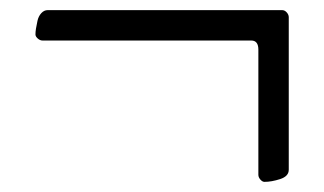

<svg xmlns="http://www.w3.org/2000/svg" viewBox="-20 -402 640 379"><path d="M64 -322Q59 -322 54.5 -326Q50 -330 50 -334Q50 -339 51 -345.5Q52 -352 54 -361Q56 -370 61.5 -376Q67 -382 74 -382H537Q542 -382 546 -377.5Q550 -373 550 -368V-67Q550 -54 533 -48.5Q516 -43 502 -43Q498 -43 494 -47.5Q490 -52 490 -57V-304Q490 -322 476 -322Z"/></svg>

Font: EB Garamond
Style: SC
Weight: 400
Version: Version 000.010